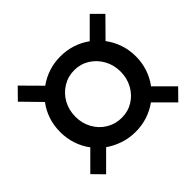

<svg xmlns="http://www.w3.org/2000/svg" viewBox="-154 -839 952 952"><g transform="rotate(-45 322.0 -363.0)"><path d="M83 -53 28 -109 122 -203Q97 -236 83.5 -276.5Q70 -317 70 -362Q70 -408 83.5 -448Q97 -488 122 -521L28 -617L84 -674L180 -577Q213 -601 252.5 -614Q292 -627 336 -627Q380 -627 419.5 -614Q459 -601 492 -577L588 -673L643 -618L548 -522Q573 -489 587 -448.5Q601 -408 601 -362Q601 -318 587.5 -277.5Q574 -237 549 -204L644 -109L588 -52L492 -148Q459 -124 419.5 -111Q380 -98 336 -98Q291 -98 251 -111.5Q211 -125 178 -148ZM336 -196Q381 -196 416.5 -218Q452 -240 473 -278Q494 -316 494 -362Q494 -409 473 -447Q452 -485 416 -507.5Q380 -530 336 -530Q292 -530 255.5 -507.5Q219 -485 198 -447Q177 -409 177 -362Q177 -316 198 -278Q219 -240 255.5 -218Q292 -196 336 -196Z"/></g></svg>

Font: Red Hat Mono Medium
Style: Italic
Weight: 500
Italic angle: -12°
Monospace: yes
Designer: Pentagram, MCKL
Foundry: Pentagram, MCKL
Version: Version 1.023; ttfautohint (v1.8.3)